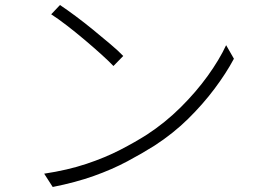

<svg xmlns="http://www.w3.org/2000/svg" viewBox="-20 -736 1040 765"><path d="M219 -716Q246 -698 281 -672Q316 -646 352 -616.5Q388 -587 420 -560Q452 -533 471 -513L432 -473Q414 -492 383.5 -519.5Q353 -547 317.5 -577Q282 -607 247 -634Q212 -661 184 -679ZM156 -44Q249 -58 324 -83Q399 -108 459 -139Q519 -170 566 -200Q638 -247 699.5 -308Q761 -369 807.5 -433.5Q854 -498 881 -556L912 -502Q881 -444 834.5 -382Q788 -320 729 -262Q670 -204 596 -156Q547 -125 487 -93Q427 -61 354 -35Q281 -9 190 9Z"/></svg>

Font: Noto Sans SC Thin Light
Style: Regular
Weight: 300
Version: Version 2.004-H2;hotconv 1.0.118;makeotfexe 2.5.65603